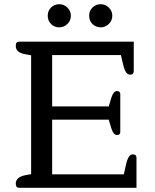

<svg xmlns="http://www.w3.org/2000/svg" viewBox="-20 -893 736 913"><path d="M207 -818Q207 -842 223 -857.5Q239 -873 262 -873Q284 -873 300.5 -857Q317 -841 317 -818Q317 -795 300.5 -779Q284 -763 262 -763Q239 -763 223 -778.5Q207 -794 207 -818ZM404 -818Q404 -842 420 -857.5Q436 -873 459 -873Q481 -873 497.5 -857Q514 -841 514 -818Q514 -795 497.5 -779Q481 -763 459 -763Q436 -763 420 -778.5Q404 -794 404 -818ZM71 0Q55 0 55 -20Q55 -51 101 -60L128 -65V-630L101 -635Q77 -639 66 -649Q55 -659 55 -675Q55 -695 71 -695H616V-555Q616 -538 599 -538Q587 -538 579 -550Q571 -562 565 -588L555 -631H228V-387H497L510 -430Q520 -460 536 -460Q552 -460 552 -445V-266Q552 -251 536 -251Q520 -251 510 -281L497 -324H228V-64H569L579 -110Q585 -136 593 -147.5Q601 -159 612 -159Q629 -159 629 -142V0Z"/></svg>

Font: Maitree Medium
Style: Regular
Weight: 500
Designer: CadsonDemak Team
Foundry: CadsonDemak
Version: Version 1.010